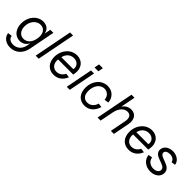

<svg xmlns="http://www.w3.org/2000/svg" viewBox="190 -1920 3347 3347"><g transform="rotate(45 1863.5 -247.0)"><path d="M207 216C339 216 439 126 467 -19L560 -500H485L462 -382C451 -463 391 -516 299 -516C157 -516 46 -386 46 -220C46 -80 127 16 244 16C316 16 371 -20 405 -88L392 -19C373 80 302 143 208 143C135 143 85 105 85 51L5 61C15 153 97 216 207 216ZM265 -57C180 -57 124 -123 124 -225C124 -348 203 -443 305 -443C405 -443 457 -353 431 -226C410 -119 349 -57 265 -57Z M623 0H698L836 -710H761Z M1077 16C1179 16 1259 -42 1299 -144L1223 -154C1194 -93 1139 -57 1077 -57C989 -57 934 -129 946 -230H1319L1325 -265C1350 -408 1267 -516 1132 -516C983 -516 867 -385 867 -216C867 -74 949 16 1077 16ZM1254 -298H959C977 -386 1042 -443 1126 -443C1215 -443 1271 -380 1254 -298Z M1390 0H1465L1562 -500H1487ZM1494 -580H1588L1606 -674H1512Z M1837 16C1948 16 2031 -54 2067 -177L1991 -187C1969 -106 1911 -57 1835 -57C1753 -57 1706 -113 1706 -217C1706 -346 1779 -443 1879 -443C1955 -443 2011 -387 2016 -307L2096 -317C2090 -435 2003 -516 1887 -516C1740 -516 1630 -387 1630 -219C1630 -75 1711 16 1837 16Z M2535 -300 2477 0H2552L2610 -300C2635 -428 2576 -516 2467 -516C2399 -516 2341 -481 2307 -425L2360 -700H2285L2149 0H2224L2275 -261C2300 -372 2367 -443 2448 -443C2519 -443 2552 -388 2535 -300Z M2926 16C3028 16 3108 -42 3148 -144L3072 -154C3043 -93 2988 -57 2926 -57C2838 -57 2783 -129 2795 -230H3168L3174 -265C3199 -408 3116 -516 2981 -516C2832 -516 2716 -385 2716 -216C2716 -74 2798 16 2926 16ZM3103 -298H2808C2826 -386 2891 -443 2975 -443C3064 -443 3120 -380 3103 -298Z M3463 16C3576 16 3658 -50 3658 -142C3658 -310 3391 -276 3391 -378C3391 -422 3441 -443 3492 -443C3558 -443 3606 -407 3611 -362L3686 -372C3680 -451 3598 -516 3494 -516C3398 -516 3313 -460 3313 -371C3313 -214 3580 -256 3580 -140C3580 -90 3531 -57 3465 -57C3379 -57 3319 -112 3314 -180L3239 -170C3244 -67 3336 16 3463 16Z"/></g></svg>

Font: Uncut Sans
Style: Italic
Weight: 400
Italic angle: -11°
Designer: Kasper Nordkvist
Foundry: UNCUT.wtf
Version: Version 1.304;Glyphs 3.2 (3246)